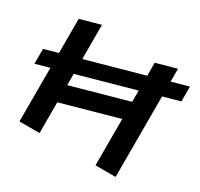

<svg xmlns="http://www.w3.org/2000/svg" viewBox="-147 -888 1123 1076"><g transform="rotate(30 415.0 -350.0)"><path d="M5 -322 94 -347V0H224V-199L586 -300V0H716V-521L824 -551V-647L716 -617V-700L586 -664V-580L224 -479V-700L94 -664V-443L5 -418ZM224 -310V-383L586 -484V-411Z"/></g></svg>

Font: Talent
Style: Bold
Weight: 600
Designer: Mike Powis
Version: Version 1.001;hotconv 1.0.109;makeotfexe 2.5.65596